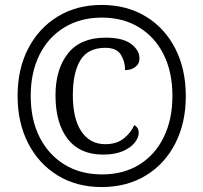

<svg xmlns="http://www.w3.org/2000/svg" viewBox="-20 -745 820 775"><path d="M390 10Q289 10 212.5 -37Q136 -84 93.5 -167Q51 -250 51 -358Q51 -466 93.5 -548.5Q136 -631 212.5 -678Q289 -725 390 -725Q492 -725 568.5 -678.5Q645 -632 687.5 -549Q730 -466 730 -357Q730 -249 687.5 -166Q645 -83 568.5 -36.5Q492 10 390 10ZM392 -41Q479 -41 543 -81Q607 -121 641.5 -192.5Q676 -264 676 -358Q676 -453 641 -524Q606 -595 541.5 -634.5Q477 -674 391 -674Q305 -674 240 -634.5Q175 -595 139.5 -524Q104 -453 104 -358Q104 -261 140.5 -190Q177 -119 241.5 -80Q306 -41 392 -41ZM396 -121Q302 -121 253 -184.5Q204 -248 204 -360Q204 -466 254.5 -529.5Q305 -593 406 -593Q476 -593 509.5 -567.5Q543 -542 543 -509Q543 -487 526 -474.5Q509 -462 485 -462Q485 -496 468 -524Q451 -552 405 -552Q335 -552 304.5 -502Q274 -452 274 -361Q274 -266 308.5 -214.5Q343 -163 405 -163Q451 -163 480 -186.5Q509 -210 522 -240Q540 -230 540 -209Q540 -190 524 -169.5Q508 -149 476 -135Q444 -121 396 -121Z"/></svg>

Font: Noto Serif Tamil SemiCondensed
Style: Italic
Weight: 400
Width: 4
Italic angle: -12°
Designer: Indian Type Foundry, Tom Grace, and the Monotype Design Team
Foundry: Monotype Imaging Inc.
Version: Version 2.003; ttfautohint (v1.8.4.7-5d5b)